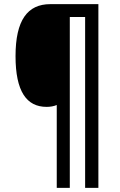

<svg xmlns="http://www.w3.org/2000/svg" viewBox="-20 -780 578 927"><path d="M455 127V-760H223C113 -760 55 -683 55 -509C55 -339 108 -264 205 -264C223 -264 240 -267 254 -273V127H317V-698H391V127Z"/></svg>

Font: Noto Sans Khmer UI Condensed Medium
Style: Regular
Weight: 500
Width: 3
Designer: Danh Hong and the Monotype Design Team
Foundry: Monotype Imaging Inc.
Version: Version 2.002